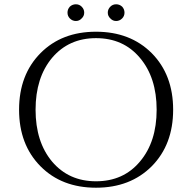

<svg xmlns="http://www.w3.org/2000/svg" viewBox="-20 -862 878 896"><path d="M306 -776Q295 -787 295 -803Q295 -819 306 -831Q318 -842 334 -842Q350 -842 361 -831Q373 -819 373 -803Q373 -787 361 -776Q350 -764 334 -764Q318 -764 306 -776ZM495 -776Q483 -787 483 -803Q483 -819 495 -831Q506 -842 522 -842Q538 -842 550 -831Q561 -819 561 -803Q561 -787 550 -776Q538 -764 522 -764Q506 -764 495 -776ZM688 -614Q788 -513 788 -350Q788 -187 688 -86Q588 14 428 14Q268 14 169 -86Q69 -187 69 -350Q69 -513 169 -614Q268 -714 428 -714Q588 -714 688 -614ZM633 -108Q711 -200 711 -350Q711 -500 633 -592Q556 -684 428 -684Q301 -684 223 -592Q146 -500 146 -350Q146 -200 223 -108Q301 -16 428 -16Q556 -16 633 -108Z"/></svg>

Font: Cinzel(RUS BY LYAJKA)
Style: Regular
Weight: 400
Designer: Natanael Gama
Version: Version 1.001;PS 001.001;hotconv 1.0.56;makeotf.lib2.0.21325